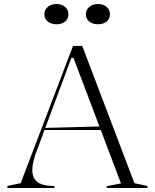

<svg xmlns="http://www.w3.org/2000/svg" viewBox="-20 -937 772 957"><path d="M17 0V-10L83 -24L344 -708H390L650 -24L715 -10V0H512V-9L583 -23L346 -649H336L165 -190Q153 -161 147 -134.5Q141 -108 141 -89Q141 -64 151.5 -46Q162 -28 186.5 -19Q211 -10 251 -10V0ZM190 -289V-299L488 -307V-289ZM469 -917Q495 -917 511.5 -902.5Q528 -888 528 -866Q528 -843 511.5 -829.5Q495 -816 469 -816Q442 -816 425 -829.5Q408 -843 408 -866Q408 -888 425 -902.5Q442 -917 469 -917ZM262 -917Q288 -917 304.5 -902.5Q321 -888 321 -866Q321 -843 304.5 -829.5Q288 -816 262 -816Q235 -816 218 -829.5Q201 -843 201 -866Q201 -888 218 -902.5Q235 -917 262 -917Z"/></svg>

Font: Kalnia Light
Style: Regular
Weight: 300
Designer: Frida Medrano
Foundry: Frida Medrano
Version: Version 1.105